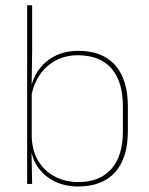

<svg xmlns="http://www.w3.org/2000/svg" viewBox="-20 -684 554 714"><path d="M270 9.5Q220 9.5 180.2 -11Q140.5 -31.5 117 -68.5Q93.5 -105.5 93 -155.5H87L98 -172Q101 -117.5 125.2 -80.8Q149.5 -44 187.8 -25.5Q226 -7 271 -7Q351 -7 394 -55.5Q437 -104 437 -196V-288.5Q437 -381 394.2 -429.8Q351.5 -478.5 269.5 -478.5Q223.5 -478.5 187 -459Q150.5 -439.5 127 -404.5Q103.5 -369.5 96 -323L87 -341.5H92.5Q97.5 -384 120.2 -418.8Q143 -453.5 181.5 -474.2Q220 -495 271.5 -495Q361 -495 408.2 -441.8Q455.5 -388.5 455.5 -288.5V-196Q455.5 -96 407.8 -43.2Q360 9.5 270 9.5ZM81 0V-664.5H99.5V-494.5L97.5 -356L98 -346.5V-138L97 -130.5L99.5 0Z"/></svg>

Font: Anek Telugu Medium Thin
Style: Regular
Weight: 250
Version: Version 1.003